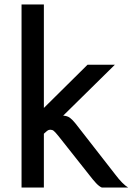

<svg xmlns="http://www.w3.org/2000/svg" viewBox="-20 -840 600 860"><path d="M76.5 0V-820H176.5V-356.5L372 -550H494.5L263 -322Q281.5 -321 293 -312.5Q304.5 -304 318.5 -286.5L497 -57.5Q512 -37.5 527 -22.2Q542 -7 554 0H436Q424 -5 410.2 -19.8Q396.5 -34.5 382 -53.5L241.5 -231Q226.5 -249.5 220.2 -254.2Q214 -259 204.5 -259Q197.5 -259 190.5 -253.5Q183.5 -248 176.5 -241V0Z"/></svg>

Font: Junction Medium
Style: Regular
Weight: 500
Designer: Caroline Hadilaksono
Foundry: Caroline Hadilaksono, Tyler Finck, The League of Moveable Type
Version: Version 2.000; ttfautohint (v1.8.3)